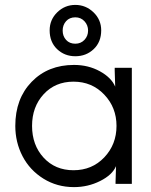

<svg xmlns="http://www.w3.org/2000/svg" viewBox="-20 -745 610 778"><path d="M277.8 -55.2Q353 -55.2 402.6 -107.4Q452.1 -159.7 452.1 -234.9Q452.1 -309.6 402.3 -361.8Q352.5 -414.1 277.8 -414.1Q203.6 -414.1 156.7 -363Q109.9 -312 109.9 -234.9Q109.9 -157.2 156.7 -106.2Q203.6 -55.2 277.8 -55.2ZM42 -234.9Q42 -345.2 108.4 -413.6Q174.8 -481.9 279.8 -481.9Q337.9 -481.9 384.5 -456.3Q431.2 -430.7 446.8 -394L444.8 -458V-470.2H514.2V0H448.2V-7.8L450.2 -71.8Q435.1 -36.1 385.7 -11.5Q336.4 13.2 279.8 13.2Q210.9 13.2 155.8 -21.2Q100.6 -55.7 71.3 -112.1Q42 -168.5 42 -234.9ZM181.2 -622.1Q181.2 -665 211.9 -695.1Q242.7 -725.1 285.2 -725.1Q327.6 -725.1 358.9 -695.1Q390.1 -665 390.1 -622.1Q390.1 -574.7 359.6 -545.9Q329.1 -517.1 285.2 -517.1Q241.7 -517.1 211.4 -545.9Q181.2 -574.7 181.2 -622.1ZM285.2 -567.9Q307.6 -567.9 322.3 -583.5Q336.9 -599.1 336.9 -621.1Q336.9 -643.1 322.3 -658.9Q307.6 -674.8 285.2 -674.8Q261.7 -674.8 247.8 -659.2Q233.9 -643.6 233.9 -621.1Q233.9 -598.6 247.8 -583.3Q261.7 -567.9 285.2 -567.9Z"/></svg>

Font: Kreadon
Style: Regular
Weight: 400
Designer: kohakuno
Foundry: StudioGnu
Version: Version 1.000;Glyphs 3.1.2 (3151)